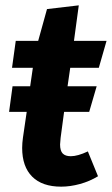

<svg xmlns="http://www.w3.org/2000/svg" viewBox="-20 -683 419 719"><path d="M243 -429 233 -360H342L314 -264H220L207 -167Q205 -147 205 -142Q205 -118 215 -108Q225 -98 245 -98Q271 -98 309 -116L347 -23Q316 -4 279.5 6Q243 16 209 16Q138 16 100.5 -21.5Q63 -59 63 -129Q63 -147 66 -168L80 -264H14L27 -360H93L103 -429H25L39 -530H123L156 -649L275 -663L257 -530H379L350 -429Z"/></svg>

Font: Fira Sans SemiBold
Style: Italic
Weight: 600
Italic angle: -8°
Designer: bBox Type GmbH & Carrois Corporate GbR & Edenspiekermann AG
Foundry: bBox Type GmbH & Carrois Corporate GbR & Edenspiekermann AG
Version: Version 4.301